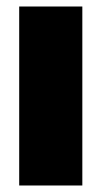

<svg xmlns="http://www.w3.org/2000/svg" viewBox="-20 -570 312 590"><path d="M39 0V-550H233V0Z"/></svg>

Font: Encode Sans Condensed Black
Style: Regular
Weight: 900
Width: 3
Designer: Multiple Designers
Foundry: Impallari Type
Version: Version 2.000